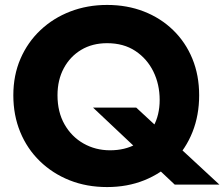

<svg xmlns="http://www.w3.org/2000/svg" viewBox="-20 -736 909 778"><path d="M213 -350Q213 -412 238.5 -459.5Q264 -507 309 -534Q354 -561 414 -561Q481 -561 528.5 -529.5Q576 -498 601.5 -446Q627 -394 627 -331Q627 -270 601.5 -223.5Q576 -177 531 -152Q486 -127 426 -127Q367 -127 318.5 -154.5Q270 -182 241.5 -232Q213 -282 213 -350ZM34 -350Q34 -269 62 -201Q90 -133 141.5 -83Q193 -33 262 -5.5Q331 22 414 22Q496 22 564.5 -5.5Q633 -33 683 -83Q733 -133 760 -201Q787 -269 787 -350Q787 -431 759.5 -498Q732 -565 681.5 -614Q631 -663 563 -689.5Q495 -716 414 -716Q334 -716 265 -689.5Q196 -663 144 -614Q92 -565 63 -498Q34 -431 34 -350ZM357 -300 688 12H869L532 -300Z"/></svg>

Font: Glinicke Jost Bold
Style: Bold
Weight: 700
Version: Version 3.710